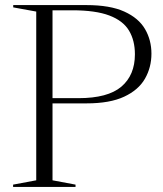

<svg xmlns="http://www.w3.org/2000/svg" viewBox="-20 -735 640 755"><path d="M32 -706V-715H320Q412.5 -715 468.8 -689.5Q525 -664 550.2 -620.8Q575.5 -577.5 575.5 -524Q575.5 -470 550 -425.5Q524.5 -381 468.2 -354.8Q412 -328.5 320.5 -328.5H186.5V-26L277 -9V0H31.5V-9L122.5 -26V-689.5ZM510.5 -521.5Q510.5 -576 487.2 -614.8Q464 -653.5 410 -674Q356 -694.5 264.5 -694.5H186.5V-349H288.5Q404 -349 457.2 -394.2Q510.5 -439.5 510.5 -521.5Z"/></svg>

Font: Newsreader Display Light
Style: Regular
Weight: 300
Designer: Hugues Gentile
Foundry: Production Type
Version: Version 1.001